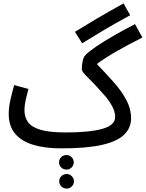

<svg xmlns="http://www.w3.org/2000/svg" viewBox="-20 -846 852 1122"><path d="M460 -593 418 -660Q478 -697 545.5 -737Q613 -777 702 -826L741 -757Q652 -709 585 -669Q518 -629 460 -593ZM337 21Q244 21 175 0.5Q106 -20 68.5 -64.5Q31 -109 31 -180Q31 -220 41.5 -265.5Q52 -311 63 -349L146 -326Q140 -303 131.5 -267Q123 -231 123 -201Q123 -161 144 -132Q165 -103 217 -87.5Q269 -72 363 -72Q503 -72 578 -93Q653 -114 653 -163Q653 -193 634 -228Q615 -263 579 -302Q527 -361 492.5 -394Q458 -427 458 -441Q458 -464 463 -488.5Q468 -513 480 -525Q499 -545 543.5 -575Q588 -605 647 -639Q706 -673 769 -705L812 -627Q718 -579 655.5 -543Q593 -507 546 -472Q600 -416 645.5 -364.5Q691 -313 718.5 -261.5Q746 -210 746 -155Q746 -98 705 -58.5Q664 -19 574.5 1Q485 21 337 21ZM369 145Q350 145 337.5 132.5Q325 120 325 103Q325 85 337.5 72.5Q350 60 369 60Q386 60 398.5 72.5Q411 85 411 103Q411 120 398.5 132.5Q386 145 369 145ZM370 256Q351 256 338.5 243.5Q326 231 326 214Q326 196 338.5 183.5Q351 171 370 171Q387 171 399.5 183.5Q412 196 412 214Q412 231 399.5 243.5Q387 256 370 256Z"/></svg>

Font: Noto Sans Arabic UI Cn Md
Style: Regular
Weight: 500
Width: 3
Designer: Monotype Design Team, Nadine Chahine and Nizar Qandah
Foundry: Monotype Imaging Inc.
Version: Version 2.010; ttfautohint (v1.8.4.7-5d5b)